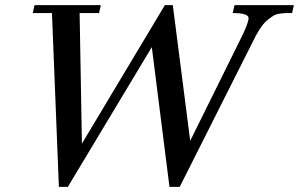

<svg xmlns="http://www.w3.org/2000/svg" viewBox="-20 -710 1168 750"><path d="M896 -690H1128L1121 -659Q1068 -661 1047 -648Q1027 -635 1016 -624Q994 -601 970 -552L682 20H642L573 -526L245 20H210L183 -659H108L115 -690H374L367 -659H291L300 -149L624 -690H655L723 -160L917 -552Q951 -619 951 -639Q951 -659 889 -659Z"/></svg>

Font: GFS Didot
Style: Italic
Weight: 400
Italic angle: -12°
Designer: Takis Katsoulidis and George D. Matthiopoulos
Foundry: George Matthiopoulos and Takis Katsoulidis
Version: Version 1.0